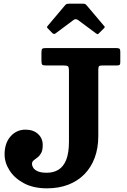

<svg xmlns="http://www.w3.org/2000/svg" viewBox="-20 -1012 692 1047"><path d="M5 -170Q5 -125 32.1 -82.5Q59.3 -40 110.9 -12.5Q162.5 15 236 15Q300.3 15 351.9 -4.7Q403.5 -24.5 440.3 -61.9Q477 -99.2 496.5 -151.9Q516 -204.5 516 -270V-629.7Q516 -644.7 519.1 -649.9Q522.3 -655 536.8 -655H615.5Q628.3 -655 632.1 -658.1Q636 -661.2 636 -674V-730.2Q636 -743.5 630.9 -746.7Q625.8 -750 613.5 -750H231Q215 -750 210.5 -746Q206 -742 206 -725.5V-679.5Q206 -662.7 210.9 -658.9Q215.7 -655 231.7 -655H327Q346 -655 351 -649.9Q356 -644.7 356 -625.7V-240Q356 -177.5 340.9 -140.1Q325.8 -102.8 298.6 -86.4Q271.5 -70 236 -70Q202.5 -70 185 -78.3Q167.5 -86.5 161 -97.5Q154.5 -108.5 154.5 -117Q154.5 -130.3 163.4 -137.5Q172.3 -144.8 183.8 -153Q195.3 -161.3 204.1 -176.6Q213 -192 213 -221Q213 -258.3 187.1 -281.6Q161.3 -305 119 -305Q70.3 -305 37.6 -268.3Q5 -231.5 5 -170ZM264.5 -832.5Q274 -823 282.5 -829.5L381 -903Q393 -912 406 -902.5L503.5 -830Q510 -825.5 512 -825.2Q514 -825 519.5 -830.5L546.3 -857.2Q550.3 -861.2 551.1 -863.9Q552 -866.5 548 -870L452 -983.5Q448 -988.5 443.5 -990.3Q439 -992 429 -992H361.5Q350.5 -992 345.1 -990.6Q339.8 -989.3 335 -983.5L241 -872Q236 -866 236.1 -863.7Q236.3 -861.5 241.8 -856Z"/></svg>

Font: Besley
Style: Regular
Weight: 400
Designer: Owen Earl
Foundry: indestructible type*
Version: Version 4.000